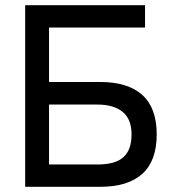

<svg xmlns="http://www.w3.org/2000/svg" viewBox="-20 -720 674 740"><path d="M77 0V-700H539V-614H169V-404H366Q473 -404 528.5 -354Q584 -304 584 -202Q584 -100 528.5 -50Q473 0 366 0ZM169 -86H356Q424 -86 455.5 -114Q487 -142 487 -202Q487 -261 452.5 -289Q418 -317 356 -317H169Z"/></svg>

Font: Zen Kaku Gothic Antique Medium
Style: Regular
Weight: 500
Designer: Yoshimichi Ohira
Foundry: Positype
Version: Version 1.002